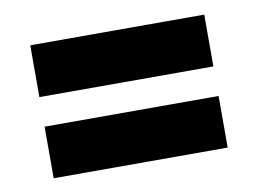

<svg xmlns="http://www.w3.org/2000/svg" viewBox="-46 -554 613 445"><g transform="rotate(-10 260.0 -331.5)"><path d="M48.1 -366.3V-488.2H457.6V-366.3ZM48.1 -175.3V-296.7H457.6V-175.3Z"/></g></svg>

Font: League Spartan Extralight
Style: Regular
Weight: 200
Foundry: The League of Moveable Type
Version: Version 2.300; ttfautohint (v1.8.3)